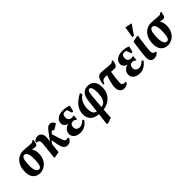

<svg xmlns="http://www.w3.org/2000/svg" viewBox="163 -1860 3240 3240"><g transform="rotate(-45 1783.0 -240.0)"><path d="M198 15Q112.2 15 67.6 -44.3Q22.9 -103.5 30.9 -214Q36.5 -289 67.6 -343.9Q98.6 -398.7 147.9 -428.3Q197.1 -457.9 258.1 -457.9Q295.9 -457.9 327 -454.8Q358.1 -451.7 386.7 -448.8Q415.2 -445.9 444.1 -445.9Q467.5 -445.9 476.2 -453.1Q484.9 -460.4 488.9 -471.9L514.1 -462Q505.5 -418.8 498.9 -395.6Q492.2 -372.5 483.2 -364.2Q474.2 -355.9 458 -355.9Q441 -355.9 419.2 -358.3Q397.4 -360.8 376.4 -365.3Q399.5 -341.8 409.1 -302.1Q418.6 -262.4 415.1 -214Q411 -145.2 380.2 -93.6Q349.4 -42 301.7 -13.5Q254.1 15 198 15ZM228.9 -43.1Q250 -43.1 263.7 -58.2Q277.4 -73.2 285 -107Q292.6 -140.8 294.9 -196.1Q298.1 -258.3 291.9 -302.5Q285.8 -346.8 269.3 -370.4Q252.8 -394.1 224.9 -394.1Q192.4 -394.1 176.1 -355.6Q159.9 -317 155.9 -233Q151.4 -137 172.2 -90.1Q193.1 -43.1 228.9 -43.1Z M546.9 0 581 -314Q590 -391 514 -395L515.9 -418Q531.4 -436 554.6 -448Q577.9 -460 605.9 -460Q635.4 -460 658.4 -443.9Q681.5 -427.9 693 -397.8Q704.5 -367.7 699.9 -325L691.1 -247.4L770 -354Q809.7 -408.5 836.9 -434.3Q864.1 -460.1 897 -460.1Q926.7 -460.1 948 -442.2Q969.2 -424.3 977.9 -390L875 -329Q869.1 -340.3 861.3 -346.6Q853.4 -353 842.1 -353Q838.9 -353 834.7 -349.4Q830.5 -345.9 822.6 -336.9Q814.6 -327.9 800.5 -310.6L842.1 -175Q857 -128.7 867.3 -106.9Q877.6 -85.1 888.4 -79.1Q899.1 -73.1 912.1 -73.1Q921.1 -73.1 930.4 -74.7Q939.6 -76.4 946.9 -80.1L961 -57Q945.2 -25.2 919.8 -6.6Q894.4 12 862 12Q830 12 807.1 -1.9Q784.3 -15.9 769.2 -50.2Q754.2 -84.5 743 -144.9L725.5 -241.9L685.1 -191.2L666.1 -17.1L577.1 0Z M1163.1 15Q1119.9 15 1082.6 -0.3Q1045.4 -15.6 1024.3 -45.8Q1003.3 -75.9 1006.9 -119.9Q1010.3 -160.1 1040.8 -194.9Q1071.4 -229.6 1122.9 -239.6Q1077.3 -248.7 1054.7 -277.4Q1032.1 -306 1035.6 -341.5Q1040.5 -385.2 1065.8 -412.2Q1091.1 -439.2 1130.1 -452.1Q1169.1 -465 1213.1 -465Q1250.7 -465 1288.7 -457.5Q1326.7 -450 1356.1 -435.1L1328.2 -329H1298.1L1268.4 -416.2Q1262.6 -419 1250.4 -421.6Q1238.2 -424.1 1223.5 -424.1Q1192 -424.1 1177.9 -408.2Q1163.9 -392.2 1161.2 -359.5Q1158 -328.5 1167.6 -308.6Q1177.2 -288.7 1195.1 -278.9Q1212.9 -269.1 1232.9 -269.1Q1249.6 -269.1 1261.4 -271.1Q1273.2 -273 1286.6 -276L1279.4 -190H1257.9Q1250.7 -201 1238.7 -207.8Q1226.6 -214.5 1206.9 -213.9Q1175.1 -213.3 1158.2 -197.6Q1141.2 -182 1137.6 -144.7Q1134.7 -115 1146.4 -96Q1158.1 -77 1178.7 -67.9Q1199.2 -58.9 1220.6 -58.9Q1245.1 -58.9 1276.9 -75.1Q1308.7 -91.2 1334.9 -120L1358 -94.9Q1314.2 -37.4 1267.4 -11.2Q1220.6 15 1163.1 15Z M1575.9 228 1601.4 12.6Q1533.2 7.5 1488.6 -19.4Q1443.9 -46.3 1423.4 -91.3Q1402.9 -136.4 1407 -194.9Q1411.8 -258.9 1442.7 -309.9Q1473.6 -361 1521.4 -399.5Q1569.2 -438 1624 -465.1L1645.1 -425.9Q1606.9 -402.5 1581.6 -368.9Q1556.2 -335.4 1542.6 -293.9Q1529 -252.5 1526.9 -205.1Q1525 -163.6 1531.9 -129.6Q1538.7 -95.6 1557.1 -73.6Q1575.5 -51.5 1608.7 -45.1L1635.9 -278Q1639.6 -311.2 1649.4 -343.7Q1659.2 -376.1 1677.7 -402.6Q1696.2 -429 1726.1 -445Q1756 -461 1800.1 -461Q1856.4 -461 1894 -436.8Q1931.6 -412.6 1949.6 -365.7Q1967.5 -318.7 1964 -251.1Q1959.7 -171.5 1923.4 -114.7Q1887 -57.9 1831.4 -25.9Q1775.7 6 1712.6 12Q1708.6 56.9 1705.6 103.1Q1702.6 149.3 1700 196.1L1612.1 228ZM1716.5 -42.5Q1753.6 -47.2 1780.2 -67.1Q1806.7 -86.9 1823 -128.2Q1839.2 -169.6 1842.9 -235.9Q1846 -290 1840.8 -327.9Q1835.6 -365.8 1822.6 -386.3Q1809.5 -406.9 1789 -406.9Q1773.7 -406.9 1763.2 -391.8Q1752.7 -376.6 1746.4 -347.6Q1740.1 -318.5 1736.1 -275.1Z M2211.1 8.9Q2179.2 8.9 2154.1 -7.6Q2129 -24.1 2116.3 -56.8Q2103.6 -89.5 2108.1 -137.1Q2113.3 -186.7 2128.2 -243.4Q2143.1 -300.1 2164.8 -356.3Q2153.3 -357 2143.1 -357.5Q2133 -358 2125 -358Q2105.8 -358 2087.8 -353.8Q2069.9 -349.5 2054.9 -334.1Q2040 -318.8 2029 -286.1L2006 -287Q2011 -341.3 2023.1 -380Q2035.3 -418.8 2057.5 -439.8Q2079.8 -460.9 2113 -460.9Q2168.6 -460.9 2224.1 -453.4Q2279.5 -445.9 2334.1 -445.9Q2356.9 -445.9 2370.4 -452.3Q2384 -458.6 2389 -471.9L2412.1 -462.9Q2403.2 -423.9 2394.3 -397.3Q2385.4 -370.8 2371.5 -357.4Q2357.6 -344 2334.1 -344Q2317.5 -344 2295.5 -345.7Q2273.5 -347.4 2251.2 -349.1Q2240.9 -288.9 2233.8 -230.2Q2226.7 -171.5 2224.1 -126.1Q2221.1 -82.4 2239.6 -68.3Q2258.1 -54.1 2309.1 -52.1L2306.9 -29.1Q2285.4 -10.1 2260.7 -0.6Q2236 8.9 2211.1 8.9Z M2578.1 15Q2534.9 15 2497.6 -0.3Q2460.4 -15.6 2439.3 -45.8Q2418.3 -75.9 2421.9 -119.9Q2425.3 -160.1 2455.8 -194.9Q2486.4 -229.6 2537.9 -239.6Q2492.3 -248.7 2469.7 -277.4Q2447.1 -306 2450.6 -341.5Q2455.5 -385.2 2480.8 -412.2Q2506.1 -439.2 2545.1 -452.1Q2584.1 -465 2628.1 -465Q2665.7 -465 2703.7 -457.5Q2741.7 -450 2771.1 -435.1L2743.2 -329H2713.1L2683.4 -416.2Q2677.6 -419 2665.4 -421.6Q2653.2 -424.1 2638.5 -424.1Q2607 -424.1 2592.9 -408.2Q2578.9 -392.2 2576.2 -359.5Q2573 -328.5 2582.6 -308.6Q2592.2 -288.7 2610.1 -278.9Q2627.9 -269.1 2647.9 -269.1Q2664.6 -269.1 2676.4 -271.1Q2688.2 -273 2701.6 -276L2694.4 -190H2672.9Q2665.7 -201 2653.7 -207.8Q2641.6 -214.5 2621.9 -213.9Q2590.1 -213.3 2573.2 -197.6Q2556.2 -182 2552.6 -144.7Q2549.7 -115 2561.4 -96Q2573.1 -77 2593.7 -67.9Q2614.2 -58.9 2635.6 -58.9Q2660.1 -58.9 2691.9 -75.1Q2723.7 -91.2 2749.9 -120L2773 -94.9Q2729.2 -37.4 2682.4 -11.2Q2635.6 15 2578.1 15Z M2930.1 8.9Q2878.6 8.9 2856.6 -27.4Q2834.5 -63.6 2839.1 -120.1Q2842.8 -163.5 2848.7 -217.6Q2854.6 -271.8 2862.6 -329.8Q2870.5 -387.9 2880.1 -442.1L2974.1 -462.1H3004Q2994.7 -407.7 2986.1 -351Q2977.5 -294.2 2971.5 -240.8Q2965.5 -187.4 2962.1 -142.1Q2960.1 -112.1 2966.9 -93.7Q2973.6 -75.2 2988.9 -66.6Q3004.1 -58 3028.1 -56L3025.9 -33Q3007.2 -14.8 2982.4 -2.9Q2957.6 8.9 2930.1 8.9ZM2918.2 -507.9 2953 -708 3076.1 -682.9 2956.1 -507.9Z M3250 15Q3164.2 15 3119.6 -44.3Q3074.9 -103.5 3082.9 -214Q3088.5 -289 3119.6 -343.9Q3150.6 -398.7 3199.9 -428.3Q3249.1 -457.9 3310.1 -457.9Q3347.9 -457.9 3379 -454.8Q3410.1 -451.7 3438.7 -448.8Q3467.2 -445.9 3496.1 -445.9Q3519.5 -445.9 3528.2 -453.1Q3536.9 -460.4 3540.9 -471.9L3566.1 -462Q3557.5 -418.8 3550.9 -395.6Q3544.2 -372.5 3535.2 -364.2Q3526.2 -355.9 3510 -355.9Q3493 -355.9 3471.2 -358.3Q3449.4 -360.8 3428.4 -365.3Q3451.5 -341.8 3461.1 -302.1Q3470.6 -262.4 3467.1 -214Q3463 -145.2 3432.2 -93.6Q3401.4 -42 3353.7 -13.5Q3306.1 15 3250 15ZM3280.9 -43.1Q3302 -43.1 3315.7 -58.2Q3329.4 -73.2 3337 -107Q3344.6 -140.8 3346.9 -196.1Q3350.1 -258.3 3343.9 -302.5Q3337.8 -346.8 3321.3 -370.4Q3304.8 -394.1 3276.9 -394.1Q3244.4 -394.1 3228.1 -355.6Q3211.9 -317 3207.9 -233Q3203.4 -137 3224.2 -90.1Q3245.1 -43.1 3280.9 -43.1Z"/></g></svg>

Font: Ancizar Serif Light
Style: Italic
Weight: 300
Italic angle: -4°
Designer: Cesar Puertas, Viviana Monsalve, Julian Moncada, Julian Prieto, Jose Castro, Felipe Aragon, Mariel Hernandez, Sara Alarc
Version: Version 8.100